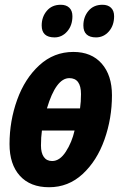

<svg xmlns="http://www.w3.org/2000/svg" viewBox="-20 -776 506 806"><path d="M20 -171Q20 -268 52 -357Q84 -446 145 -502Q206 -558 288 -558Q364 -558 407 -509Q450 -460 450 -376Q450 -279 418.5 -190Q387 -101 327 -45.5Q267 10 186 10Q107 10 63.5 -38Q20 -86 20 -171ZM316 -321Q320 -348 320 -381Q320 -448 271 -448Q215 -448 177 -321ZM293 -228H156Q152 -200 152 -165Q152 -134 164 -117Q176 -100 199 -100Q231 -100 256.5 -139.5Q282 -179 293 -228ZM155 -669Q155 -705 176.5 -730.5Q198 -756 235 -756Q258 -756 271 -743.5Q284 -731 284 -708Q284 -669 262 -644Q240 -619 209 -619Q155 -619 155 -669ZM330 -669Q330 -705 351.5 -730.5Q373 -756 410 -756Q433 -756 446 -743.5Q459 -731 459 -708Q459 -669 437 -644Q415 -619 383 -619Q357 -619 343.5 -631.5Q330 -644 330 -669Z"/></svg>

Font: Noto Sans Display Ex Bold Cond
Style: Italic
Weight: 800
Width: 3
Italic angle: -12°
Designer: Monotype Design team
Foundry: Monotype Imaging Inc.
Version: Version 1.000